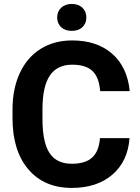

<svg xmlns="http://www.w3.org/2000/svg" viewBox="-20 -921 694 951"><path d="M42 0ZM621.6 -236.8Q613.3 -122.1 536.9 -56.2Q460.4 9.8 335.4 9.8Q198.7 9.8 120.4 -82.3Q42 -174.3 42 -335V-378.4Q42 -481 78.1 -559.1Q114.3 -637.2 181.4 -679Q248.5 -720.7 337.4 -720.7Q460.4 -720.7 535.6 -654.8Q610.8 -588.9 622.6 -469.7H476.1Q470.7 -538.6 437.7 -569.6Q404.8 -600.6 337.4 -600.6Q264.2 -600.6 227.8 -548.1Q191.4 -495.6 190.4 -385.3V-331.5Q190.4 -216.3 225.3 -163.1Q260.3 -109.9 335.4 -109.9Q403.3 -109.9 436.8 -140.9Q470.2 -171.9 475.1 -236.8ZM335.4 -901.4Q369.1 -901.4 388.4 -882.6Q407.7 -863.8 407.7 -834.5Q407.7 -805.2 388.4 -786.6Q369.1 -768.1 335.4 -768.1Q302.2 -768.1 282.7 -786.6Q263.2 -805.2 263.2 -834.5Q263.2 -863.8 283 -882.6Q302.7 -901.4 335.4 -901.4Z"/></svg>

Font: Roboto
Style: Bold
Weight: 700
Designer: Google
Version: Version 2.134; 2016; ttfautohint (v1.6)